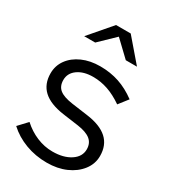

<svg xmlns="http://www.w3.org/2000/svg" viewBox="-179 -807 804 907"><g transform="rotate(30 223.0 -353.5)"><path d="M223 10Q161 10 106.5 -10.5Q52 -31 12 -68L57 -116Q92 -84 134 -66.5Q176 -49 220 -49Q280 -49 318 -74Q356 -99 356 -139Q356 -172 333.5 -190.5Q311 -209 263 -216L176 -228Q101 -239 64.5 -273Q28 -307 28 -365Q28 -407 52 -440Q76 -473 118.5 -492Q161 -511 216 -511Q271 -511 319 -495Q367 -479 413 -445L374 -395Q332 -424 292.5 -437.5Q253 -451 212 -451Q160 -451 128 -428Q96 -405 96 -368Q96 -334 118 -316.5Q140 -299 189 -292L276 -280Q351 -270 388.5 -236Q426 -202 426 -143Q426 -100 399 -65Q372 -30 326.5 -10Q281 10 223 10ZM305 -596 221 -676 138 -596H78L182 -717H262L366 -596Z"/></g></svg>

Font: Red Hat Display Variable
Style: Regular
Weight: 400
Designer: Pentagram, MCKL
Foundry: Pentagram, MCKL
Version: Version 1.021